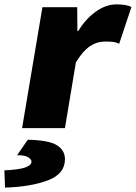

<svg xmlns="http://www.w3.org/2000/svg" viewBox="-92 -586 621 878"><path d="M102 -553H261L262 -444H266Q298 -498 345 -532Q392 -566 441 -566Q487 -566 509 -554L453 -386Q442 -392 427.5 -394Q413 -396 389 -396Q351 -396 319 -374.5Q287 -353 255 -301L205 0H9ZM52 153Q52 143 36.5 133Q21 123 -14 124L35 53Q131 55 168 78Q205 101 205 142Q205 209 127.5 238.5Q50 268 -69 272L-72 193Q-6 190 23 180Q52 170 52 153Z"/></svg>

Font: Nebula Sans Black
Style: Regular
Weight: 900
Italic angle: -9°
Designer: Paul D. Hunt for Adobe (as Source Sans)
Foundry: Nebula Entertainment & Broadcasting LLC
Version: Version 1.010